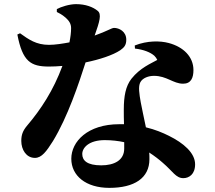

<svg xmlns="http://www.w3.org/2000/svg" viewBox="-20 -842 1040 929"><path d="M255 -784C263 -780 280 -772 297 -757C314 -742 324 -727 324 -706C324 -685 321 -662 316 -637C284 -631 247 -625 217 -625C155 -625 119 -651 77 -681L64 -675C89 -544 129 -520 217 -520C237 -520 259 -521 282 -523C238 -404 178 -313 111 -234C90 -209 83 -189 83 -160C83 -118 107 -78 149 -78C182 -78 205 -110 236 -159C308 -277 362 -440 394 -540C462 -554 526 -575 562 -599C582 -613 591 -625 591 -650C591 -690 556 -707 532 -707C520 -707 498 -691 438 -670C462 -738 473 -774 452 -790C430 -808 394 -822 348 -822C316 -822 275 -809 255 -798ZM581 -123C581 -66 532 -42 470 -42C402 -42 378 -65 378 -97C378 -127 410 -164 487 -164C521 -164 553 -160 581 -154C581 -142 581 -132 581 -123ZM633 -607C675 -602 708 -589 727 -572C733 -566 738 -559 741 -552C711 -535 658 -514 616 -461C588 -425 579 -377 579 -311C579 -290 579 -265 580 -241C572 -241 565 -241 557 -241C404 -241 325 -157 325 -74C325 8 395 67 509 67C630 67 703 20 703 -72C703 -82 703 -93 702 -104C728 -87 750 -70 768 -54C816 -13 831 20 867 20C894 20 924 2 924 -47C924 -102 868 -150 797 -185C767 -200 731 -215 686 -226C676 -275 666 -319 661 -347C654 -387 648 -423 659 -444C670 -465 699 -475 725 -475C787 -475 818 -437 866 -437C904 -437 916 -465 916 -503C916 -567 868 -615 796 -634C755 -645 693 -646 632 -622Z"/></svg>

Font: Noto Serif TC Black
Style: Regular
Weight: 900
Version: Version 1.001;PS 1.001;hotconv 16.6.54;makeotf.lib2.5.65590